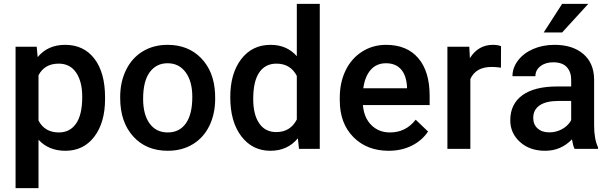

<svg xmlns="http://www.w3.org/2000/svg" viewBox="-20 -770 3156 993"><path d="M523.4 -258.8Q523.4 -136.2 467.8 -63.2Q412.1 9.8 318.4 9.8Q231.4 9.8 179.2 -47.4V203.1H60.5V-528.3H169.9L174.8 -474.6Q227.1 -538.1 316.9 -538.1Q413.6 -538.1 468.5 -466.1Q523.4 -394 523.4 -266.1ZM405.3 -269Q405.3 -348.1 373.8 -394.5Q342.3 -440.9 283.7 -440.9Q210.9 -440.9 179.2 -380.9V-146.5Q211.4 -85 284.7 -85Q341.3 -85 373.3 -130.6Q405.3 -176.3 405.3 -269Z M601.6 -269Q601.6 -346.7 632.3 -408.9Q663.1 -471.2 718.8 -504.6Q774.4 -538.1 846.7 -538.1Q953.6 -538.1 1020.3 -469.2Q1086.9 -400.4 1092.3 -286.6L1092.8 -258.8Q1092.8 -180.7 1062.7 -119.1Q1032.7 -57.6 976.8 -23.9Q920.9 9.8 847.7 9.8Q735.8 9.8 668.7 -64.7Q601.6 -139.2 601.6 -263.2ZM720.2 -258.8Q720.2 -177.2 753.9 -131.1Q787.6 -85 847.7 -85Q907.7 -85 941.2 -131.8Q974.6 -178.7 974.6 -269Q974.6 -349.1 940.2 -396Q905.8 -442.9 846.7 -442.9Q788.6 -442.9 754.4 -396.7Q720.2 -350.6 720.2 -258.8Z M1170.9 -268.1Q1170.9 -390.1 1227.5 -464.1Q1284.2 -538.1 1379.4 -538.1Q1463.4 -538.1 1515.1 -479.5V-750H1633.8V0H1526.4L1520.5 -54.7Q1467.3 9.8 1378.4 9.8Q1285.6 9.8 1228.3 -64.9Q1170.9 -139.6 1170.9 -268.1ZM1289.6 -257.8Q1289.6 -177.2 1320.6 -132.1Q1351.6 -86.9 1408.7 -86.9Q1481.4 -86.9 1515.1 -151.9V-377.4Q1482.4 -440.9 1409.7 -440.9Q1352.1 -440.9 1320.8 -395.3Q1289.6 -349.6 1289.6 -257.8Z M1990.2 9.8Q1877.4 9.8 1807.4 -61.3Q1737.3 -132.3 1737.3 -250.5V-265.1Q1737.3 -344.2 1767.8 -406.5Q1798.3 -468.8 1853.5 -503.4Q1908.7 -538.1 1976.6 -538.1Q2084.5 -538.1 2143.3 -469.2Q2202.1 -400.4 2202.1 -274.4V-226.6H1856.9Q1862.3 -161.1 1900.6 -123Q1939 -85 1997.1 -85Q2078.6 -85 2129.9 -150.9L2193.8 -89.8Q2162.1 -42.5 2109.1 -16.4Q2056.2 9.8 1990.2 9.8ZM1976.1 -442.9Q1927.2 -442.9 1897.2 -408.7Q1867.2 -374.5 1858.9 -313.5H2085V-322.3Q2081.1 -381.8 2053.2 -412.4Q2025.4 -442.9 1976.1 -442.9Z M2570.8 -419.9Q2547.4 -423.8 2522.5 -423.8Q2440.9 -423.8 2412.6 -361.3V0H2293.9V-528.3H2407.2L2410.2 -469.2Q2453.1 -538.1 2529.3 -538.1Q2554.7 -538.1 2571.3 -531.2Z M2619.1 0ZM2951.7 0Q2943.8 -15.1 2938 -49.3Q2881.3 9.8 2799.3 9.8Q2719.7 9.8 2669.4 -35.6Q2619.1 -81.1 2619.1 -147.9Q2619.1 -232.4 2681.9 -277.6Q2744.6 -322.8 2861.3 -322.8H2934.1V-357.4Q2934.1 -398.4 2911.1 -423.1Q2888.2 -447.8 2841.3 -447.8Q2800.8 -447.8 2774.9 -427.5Q2749 -407.2 2749 -376H2630.4Q2630.4 -419.4 2659.2 -457.3Q2688 -495.1 2737.5 -516.6Q2787.1 -538.1 2848.1 -538.1Q2940.9 -538.1 2996.1 -491.5Q3051.3 -444.8 3052.7 -360.4V-122.1Q3052.7 -50.8 3072.8 -8.3V0ZM2821.3 -85.4Q2856.4 -85.4 2887.5 -102.5Q2918.5 -119.6 2934.1 -148.4V-248H2870.1Q2804.2 -248 2771 -225.1Q2737.8 -202.1 2737.8 -160.2Q2737.8 -126 2760.5 -105.7Q2783.2 -85.4 2821.3 -85.4ZM2887.2 -750H3022.5L2887.2 -602.1H2792Z"/></svg>

Font: Roboto Medium
Style: Regular
Weight: 500
Designer: Google
Version: Version 2.134; 2016; ttfautohint (v1.6)